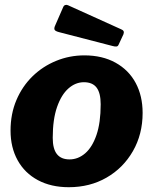

<svg xmlns="http://www.w3.org/2000/svg" viewBox="-20 -771 640 801"><path d="M267 10Q193 10 138 -19.5Q83 -49 53.5 -102.5Q24 -156 24 -226Q24 -296 48.5 -353.5Q73 -411 115.5 -452.5Q158 -494 214 -517Q270 -540 332 -540Q407 -540 462 -509.5Q517 -479 546 -425Q575 -371 575 -300Q575 -211 534.5 -140.5Q494 -70 424.5 -30Q355 10 267 10ZM270 -106Q306 -106 335.5 -131.5Q365 -157 382.5 -208Q400 -259 400 -336Q400 -383 383 -405.5Q366 -428 330 -428Q295 -428 265.5 -402Q236 -376 218 -324.5Q200 -273 200 -196Q200 -150 217.5 -128Q235 -106 270 -106ZM243 -740Q246 -748 252 -750Q258 -752 264 -749L485 -649Q493 -646 495.5 -641Q498 -636 495 -628L475 -585Q472 -578 466.5 -577Q461 -576 450 -579L226 -637Q211 -641 208 -646.5Q205 -652 209 -662L243 -740Z"/></svg>

Font: Libre Franklin Thin ExtraBold
Style: Italic
Weight: 800
Italic angle: -8°
Version: Version 2.000